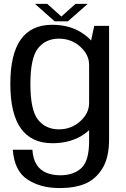

<svg xmlns="http://www.w3.org/2000/svg" viewBox="-20 -724 639 976"><path d="M283 232Q360 232 413 209.8Q466 187.5 500.2 132.8Q534.5 78 534.5 -17V-592.5H459L433 -471.5V-7.5Q433 95 393 131Q353 167 286.5 167Q246 167 214.8 153.8Q183.5 140.5 165.8 112.2Q148 84 144.5 37H45Q53 144.5 119.2 188.2Q185.5 232 283 232ZM246.5 4Q343.5 4 410.5 -44Q477.5 -92 477.5 -146L433 -200.5Q433 -148.5 387.8 -107.5Q342.5 -66.5 279.5 -66.5Q212.5 -66.5 173.5 -115.2Q134.5 -164 134.5 -297Q134.5 -430 173.5 -478.8Q212.5 -527.5 279.5 -527.5Q342.5 -527.5 387.8 -486.8Q433 -446 433 -394.5L476.5 -445.5Q476.5 -498 409.5 -548Q342.5 -598 245.5 -598Q139 -598 85.8 -523.5Q32.5 -449 32.5 -297.5Q32.5 -146 86.2 -71Q140 4 246.5 4ZM258 -615.5H325L426 -704.5H364L292 -640L220 -704.5H157.5Z"/></svg>

Font: Anybody Thin
Style: Regular
Weight: 400
Version: Version 1.113;gftools[0.9.25]